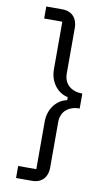

<svg xmlns="http://www.w3.org/2000/svg" viewBox="-99 -806 540 990"><g transform="rotate(10 171.5 -311.0)"><path d="M60 -760V-697H155V-447C155 -384 194 -330 250 -319V-303C194 -292 155 -238 155 -175V75H60V138H144C197 138 224 102 224 56V-184C224 -241 265 -272 321 -272V-350C265 -350 224 -381 224 -438V-678C224 -724 197 -760 144 -760Z"/></g></svg>

Font: IBM Plex Devanagari
Style: Regular
Weight: 400
Designer: Mike Abbink, Paul van der Laan, Pieter van Rosmalen, Erin McLaughlin
Foundry: Bold Monday
Version: Version 1.0